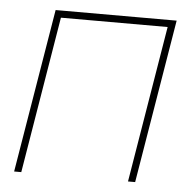

<svg xmlns="http://www.w3.org/2000/svg" viewBox="-43 -559 598 602"><g transform="rotate(5 256.0 -258.0)"><path d="M489.3 -515.6 403.8 0H381.3L462.9 -493.2H127L45.4 0H22.9L108.4 -515.6Z"/></g></svg>

Font: Inter Display Thin
Style: Italic
Weight: 100
Italic angle: -9.39999°
Designer: Rasmus Andersson
Foundry: rsms
Version: Version 4.000;git-a52131595